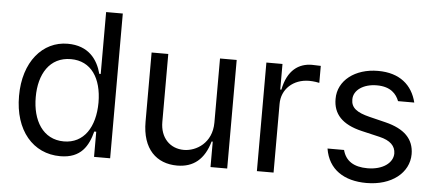

<svg xmlns="http://www.w3.org/2000/svg" viewBox="-50 -838 2180 961"><g transform="rotate(5 1040.0 -357.5)"><path d="M280.5 11.4C385.3 11.4 420.8 -54 439.6 -126.4H449.6V0H530.5V-727.3H446.7V-416.2H439.6C420.8 -487.2 374.6 -552.6 269.2 -552.6C143.8 -552.6 48.7 -443.2 49 -271.3C48.7 -98 143.8 11.4 280.5 11.4ZM291.9 -63.9C186.4 -63.9 132.5 -156.2 132.8 -272.7C132.5 -387.8 185 -477.3 291.9 -477.3C393.8 -477.3 447.8 -394.9 448.2 -272.7C447.8 -149.1 392.4 -63.9 291.9 -63.9Z M867.2 7.1C949.2 7.1 1003.2 -36.9 1029.1 -127.8H1034.8V0H1118.6V-545.5H1034.8V-223C1034.4 -120.7 956.3 -73.9 894.2 -73.9C824.2 -73.9 774.5 -125 774.9 -204.5V-545.5H691.1V-198.9C690.7 -59.7 764.6 7.1 867.2 7.1Z M1351.6 0V-345.2C1351.2 -419 1409.4 -473 1489.3 -473C1511.4 -473 1534.4 -468.8 1540.5 -467.3V-552.6C1530.5 -553.3 1508.5 -554 1496.4 -554C1430.8 -554 1373.9 -517 1354.4 -416.9H1348.7V-545.5H1267.8V0Z M1818.9 11.4C1945.3 11.4 2031.6 -57.9 2032 -152C2031.6 -228 1984 -275.9 1887.1 -299.7L1806.1 -319.6C1741.1 -335.6 1712 -357.2 1712.4 -399.1C1712 -446 1761.7 -480.1 1828.8 -480.1C1899.5 -480.1 1927.9 -444.6 1941.1 -410.5H2022.7C2001.1 -497.2 1937.9 -552.6 1828.8 -552.6C1713.4 -552.6 1628.2 -487.2 1628.6 -394.9C1628.2 -319.6 1672.9 -269.2 1773.4 -245.7L1864.3 -224.4C1919 -211.6 1945 -185.4 1945.3 -147.7C1945 -100.9 1895.2 -62.5 1817.5 -62.5C1749.6 -62.5 1707.4 -88.8 1693.2 -143.5H1610.1C1627.1 -38.7 1707 11.4 1818.9 11.4Z"/></g></svg>

Font: Riot Sans 2.0
Style: Regular
Weight: 400
Designer: Rasmus Andersson
Foundry: rsms
Version: Version 3.006;hotconv 1.0.109;makeotfexe 2.5.65596